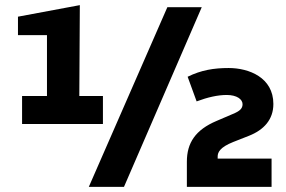

<svg xmlns="http://www.w3.org/2000/svg" viewBox="-20 -728 1116 748"><path d="M66 -245H381V-354H289L291 -708L50 -663V-591H163V-354H66ZM326 0H463L766 -700H632ZM708 -98V0H1038V-110H828V-118C828 -134 836 -154 889 -175L950 -199C1008 -222 1045 -262 1045 -323C1045 -426 950 -463 871 -463C813 -463 764 -455 711 -429L746 -333C789 -349 828 -358 863 -358C903 -358 925 -341 925 -322C925 -305 914 -295 887 -284L824 -257C741 -222 708 -171 708 -98Z"/></svg>

Font: Finlandica
Style: Bold
Weight: 700
Designer: Niklas Ekholm, Juho Hiilivirta, Jaakko Suomalainen
Foundry: Helsinki Type Studio
Version: Version 2.000;Glyphs 3.2 (3202)